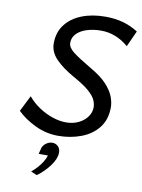

<svg xmlns="http://www.w3.org/2000/svg" viewBox="-102 -779 820 1105"><g transform="rotate(10 307.5 -226.5)"><path d="M615.2 -657.7 572.8 -564.5Q500 -627 412.6 -627Q367.2 -627 330.1 -615.2Q293 -603.5 271 -581.3Q249 -559.1 249 -526.9Q249 -500 282.7 -473.9Q316.4 -447.8 390.6 -404.3Q453.6 -368.2 486.6 -332Q519.5 -295.9 531.7 -262.7Q543.9 -229.5 543.9 -202.1Q543.9 -129.4 506.1 -81.8Q468.3 -34.2 406.2 -11Q344.2 12.2 272.5 12.2Q201.7 12.2 137.5 -18.8Q73.2 -49.8 31.7 -91.3L78.6 -184.6Q107.4 -149.9 146 -124.5Q184.6 -99.1 225.8 -85.4Q267.1 -71.8 303.2 -71.8Q345.2 -71.8 377.4 -87.6Q409.7 -103.5 428 -129.2Q446.3 -154.8 446.3 -184.6Q446.3 -205.1 436.5 -227.1Q426.8 -249 396.5 -275.9Q366.2 -302.7 303.7 -337.4Q236.3 -375 196.3 -416Q156.2 -457 156.2 -507.8Q156.2 -572.3 190.7 -617.4Q225.1 -662.6 285.4 -686.5Q345.7 -710.4 423.3 -710.4Q480 -710.4 526.9 -697.3Q573.7 -684.1 615.2 -657.7ZM181.2 133.8 190.9 95.7Q199.2 77.6 215.3 67.4Q231.4 57.1 248 57.1Q268.1 57.1 281.7 70.6Q295.4 84 295.4 106.4Q295.4 142.1 264.4 184.1Q233.4 226.1 191.4 256.3L156.2 241.2Q170.4 230 186.8 212.4Q203.1 194.8 216.6 174.1Q230 153.3 234.9 133.8Z"/></g></svg>

Font: Andika
Style: Italic
Weight: 400
Italic angle: -14°
Designer: Victor Gaultney, Annie Olsen, Julie Remington, Don Collingsworth, Eric Hays, Becca Hirsbrunner
Foundry: SIL International
Version: Version 6.101